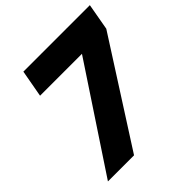

<svg xmlns="http://www.w3.org/2000/svg" viewBox="-201 -915 1066 1066"><g transform="rotate(-45 332.5 -381.5)"><path d="M249 0H44L443 -603H114L143 -763H665L637 -606Z"/></g></svg>

Font: Open Sauce One Black Italic
Style: Regular
Weight: 900
Italic angle: -10°
Designer: Alfredo Marco Pradil
Foundry: Creative Sauce Fz LLC
Version: Version 1.477